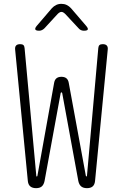

<svg xmlns="http://www.w3.org/2000/svg" viewBox="-20 -970 640 1000"><path d="M125 -27 59 -710Q57 -725 63.5 -732.5Q70 -740 85 -740Q96 -740 101.5 -735.5Q107 -731 108 -720L169 -55Q169 -51 171.5 -50.5Q174 -50 175 -55L262 -539Q265 -555 274.5 -562.5Q284 -570 300 -570Q316 -570 325.5 -562.5Q335 -555 338 -539L427 -55Q428 -51 430.5 -51Q433 -51 433 -55L492 -720Q493 -731 498.5 -735.5Q504 -740 515 -740Q530 -740 536.5 -732.5Q543 -725 541 -710L475 -27Q473 -8 462.5 1Q452 10 433 10Q414 10 403 1Q392 -8 388 -27L304 -485Q303 -489 300 -489Q297 -489 296 -485L212 -27Q208 -8 197.5 1Q187 10 168 10Q149 10 138 1Q127 -8 125 -27ZM184 -810Q167 -810 164 -816.5Q161 -823 172 -836L250 -927Q260 -938 272.5 -944Q285 -950 300 -950Q315 -950 327.5 -944Q340 -938 350 -927L429 -835Q440 -822 437 -816Q434 -810 417 -810Q409 -810 402 -813Q395 -816 390 -822L320 -897Q309 -908 300 -908Q291 -908 280 -897L212 -823Q206 -817 199 -813.5Q192 -810 184 -810Z"/></svg>

Font: Maple Mono NL Thin
Style: Regular
Weight: 250
Monospace: yes
Designer: subframe7536
Version: Version 7.000